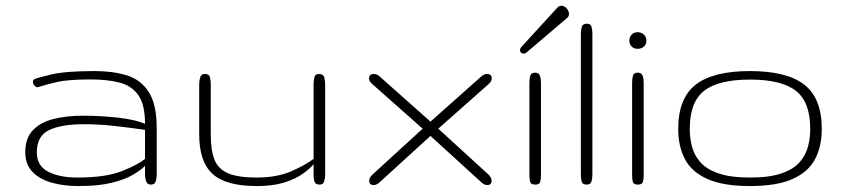

<svg xmlns="http://www.w3.org/2000/svg" viewBox="-20 -624 2858 649"><path d="M245.1 4.9Q195.3 4.9 154.5 -6.6Q113.8 -18.1 89.6 -43.2Q65.4 -68.4 65.4 -109.4Q65.4 -157.2 91.3 -184.1Q117.2 -210.9 161.1 -221.9Q205.1 -232.9 259.8 -232.9Q322.3 -232.9 380.6 -226.1Q439 -219.2 470.2 -205.6Q470.2 -270.5 447.5 -302.5Q424.8 -334.5 383.5 -345Q342.3 -355.5 286.6 -355.5Q210.4 -355.5 172.4 -346.7Q134.3 -337.9 110.8 -330.1Q107.9 -329.1 106.9 -329.1Q101.1 -329.1 96.2 -335.2Q91.3 -341.3 91.3 -347.7Q91.3 -354 97.2 -356.9Q105.5 -360.8 153.3 -372.3Q201.2 -383.8 300.8 -383.8Q360.8 -383.8 408.2 -369.4Q455.6 -355 482.7 -313.2Q509.8 -271.5 509.8 -189.5V-34.2Q509.8 -22.9 506.6 -11.5Q503.4 0 489.7 0Q478.5 0 474.4 -10.3Q470.2 -20.5 470.2 -36.1V-63.5Q456.1 -48.8 429 -33Q401.9 -17.1 357.4 -6.1Q313 4.9 245.1 4.9ZM241.2 -23.9Q337.4 -23.9 391.6 -45.4Q445.8 -66.9 470.2 -86.9V-185.1Q422.9 -191.9 369.4 -198Q315.9 -204.1 263.7 -204.1Q188.5 -204.1 146.5 -184.6Q104.5 -165 104.5 -109.4Q104.5 -63 143.1 -43.5Q181.6 -23.9 241.2 -23.9Z M847.7 4.9Q743.2 4.9 698.2 -36.4Q653.3 -77.6 653.3 -169.9V-338.9Q653.3 -351.6 656.7 -362.8Q660.2 -374 672.9 -374Q687 -374 689.7 -362.8Q692.4 -351.6 692.4 -338.9V-169.9Q692.4 -115.7 705.3 -83.7Q718.3 -51.8 752 -37.8Q785.6 -23.9 847.7 -23.9Q916 -23.9 964.1 -44.9Q1012.2 -65.9 1040 -86.9V-338.9Q1040 -351.6 1042.7 -362.8Q1045.4 -374 1058.1 -374Q1072.8 -374 1075.9 -362.8Q1079.1 -351.6 1079.1 -338.9V-34.2Q1079.1 -21.5 1075.7 -10.7Q1072.3 0 1060.5 0Q1048.3 0 1044.2 -7.8Q1040 -15.6 1040 -34.2V-68.8Q1026.4 -52.7 1002 -35.6Q977.5 -18.6 939.9 -6.8Q902.3 4.9 847.7 4.9Z M1243.2 1.5Q1228 1.5 1228 -13.7Q1228 -23.4 1239.3 -34.2L1408.7 -189L1237.3 -340.8Q1227.5 -349.1 1227.5 -358.9Q1227.5 -374 1243.7 -374Q1254.4 -374 1263.7 -365.2L1435.1 -212.9L1606.4 -365.2Q1616.7 -374 1626 -374Q1642.1 -374 1642.1 -358.9Q1642.1 -349.6 1632.8 -340.8L1461.4 -189L1630.9 -34.2Q1641.6 -23.9 1641.6 -13.2Q1641.6 1.5 1627 1.5Q1616.7 1.5 1606.4 -8.3L1435.1 -164.6L1263.7 -8.3Q1253.4 1.5 1243.2 1.5Z M1789.1 0Q1775.4 0 1772.5 -8.3Q1769.5 -16.6 1769.5 -30.8V-344.2Q1769.5 -358.4 1772.5 -368.4Q1775.4 -378.4 1789.1 -378.4Q1801.3 -378.4 1804.9 -368.2Q1808.6 -357.9 1808.6 -345.2V-30.8Q1808.6 -18.1 1805.9 -9Q1803.2 0 1789.1 0ZM1751 -442.9Q1737.8 -442.9 1737.8 -455.6Q1737.8 -460.4 1741.7 -464.4L1864.7 -599.1Q1870.1 -604.5 1877 -604.5Q1887.7 -604.5 1895.5 -595.7Q1903.3 -586.9 1903.3 -576.2Q1903.3 -568.4 1896 -562.5L1758.3 -445.3Q1754.9 -442.9 1751 -442.9Z M1963.4 0Q1949.2 0 1946.3 -10Q1943.4 -20 1943.4 -33.2V-508.8Q1943.4 -522.9 1946.5 -533.4Q1949.7 -543.9 1964.4 -543.9Q1976.6 -543.9 1979.5 -533.2Q1982.4 -522.5 1982.4 -509.8V-34.2Q1982.4 -20 1979 -10Q1975.6 0 1963.4 0Z M2136.2 0Q2122.6 0 2119.6 -8.3Q2116.7 -16.6 2116.7 -30.8V-344.2Q2116.7 -358.4 2119.6 -368.4Q2122.6 -378.4 2136.2 -378.4Q2148.4 -378.4 2152.1 -368.2Q2155.8 -357.9 2155.8 -345.2V-30.8Q2155.8 -18.1 2153.1 -9Q2150.4 0 2136.2 0ZM2135.7 -459Q2123 -459 2115.2 -466.6Q2107.4 -474.1 2107.4 -486.3Q2107.4 -499 2115.2 -507.1Q2123 -515.1 2135.7 -515.1Q2147.9 -515.1 2156.5 -507.1Q2165 -499 2165 -486.3Q2165 -474.1 2156.5 -466.6Q2147.9 -459 2135.7 -459Z M2515.1 4.9Q2425.3 4.9 2372.1 -18.6Q2318.8 -42 2295.7 -85.2Q2272.5 -128.4 2272.5 -188Q2272.5 -291.5 2331.3 -337.6Q2390.1 -383.8 2515.1 -383.8Q2640.1 -383.8 2699 -337.6Q2757.8 -291.5 2757.8 -188Q2757.8 -128.4 2734.6 -85.2Q2711.4 -42 2658.2 -18.6Q2605 4.9 2515.1 4.9ZM2515.1 -23.9Q2581.5 -23.9 2622.1 -38.1Q2662.6 -52.2 2683.3 -76.2Q2704.1 -100.1 2711.4 -129.2Q2718.8 -158.2 2718.8 -188Q2718.8 -278.8 2670.4 -316.9Q2622.1 -355 2515.1 -355Q2408.2 -355 2359.9 -316.9Q2311.5 -278.8 2311.5 -188Q2311.5 -158.2 2318.8 -129.2Q2326.2 -100.1 2346.9 -76.2Q2367.7 -52.2 2408.2 -38.1Q2448.7 -23.9 2515.1 -23.9Z"/></svg>

Font: Gruppo
Style: Regular
Weight: 400
Designer: Vernon Adams
Foundry: Vernon Adams
Version: Version 1.001; ttfautohint (v1.8.4.7-5d5b);gftools[0.9.28]